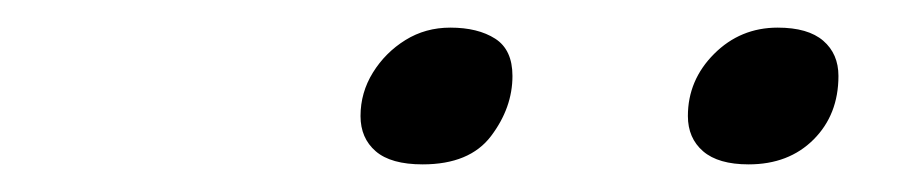

<svg xmlns="http://www.w3.org/2000/svg" viewBox="-20 -675 654 139"><path d="M286 -556Q263 -556 252 -565.5Q241 -575 241 -591Q241 -608 250 -622.5Q259 -637 273.5 -646Q288 -655 306 -655Q326 -655 338.5 -647Q351 -639 351 -620Q351 -597 335.5 -576.5Q320 -556 286 -556ZM522 -556Q500 -556 489 -565.5Q478 -575 478 -591Q478 -617 497 -636Q516 -655 543 -655Q565 -655 576 -645.5Q587 -636 587 -620Q587 -592 569 -574Q551 -556 522 -556Z"/></svg>

Font: Intel One Mono Light
Style: Italic
Weight: 300
Italic angle: -16°
Monospace: yes
Designer: Fred Shallcrass
Foundry: Frere-Jones Type LLC
Version: Version 1.004